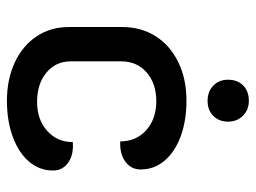

<svg xmlns="http://www.w3.org/2000/svg" viewBox="-112 -617 738 554"><g transform="rotate(90 257.0 -340.0)"><path d="M58 -169V-324Q58 -378 84.5 -420Q111 -462 159.5 -485.5Q208 -509 270 -509Q328 -509 373 -492.5Q418 -476 443.5 -446Q469 -416 469 -377Q469 -349 446 -332.5Q423 -316 388 -318Q388 -364 355.5 -393Q323 -422 272 -422Q221 -422 189 -394Q157 -366 157 -321V-175Q157 -132 189.5 -105Q222 -78 274 -78Q325 -78 357.5 -107Q390 -136 390 -181Q426 -184 449 -168Q472 -152 472 -124Q472 -85 446.5 -55Q421 -25 375 -8Q329 9 271 9Q209 9 160.5 -13.5Q112 -36 85 -76.5Q58 -117 58 -169ZM210 -629Q210 -656 226.5 -672.5Q243 -689 271 -689Q297 -689 314 -672Q331 -655 331 -629Q331 -603 314.5 -586.5Q298 -570 271 -570Q244 -570 227 -586.5Q210 -603 210 -629Z"/></g></svg>

Font: K2D Medium
Style: Regular
Weight: 500
Designer: Katatrad Aksorn Co.,Ltd.
Foundry: Cadson Demak Co.,Ltd.
Version: Version 1.000; ttfautohint (v1.6)